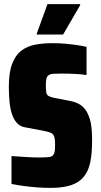

<svg xmlns="http://www.w3.org/2000/svg" viewBox="-20 -906 489 934"><path d="M225 8Q195 8 160.5 5.5Q126 3 93.5 -1.5Q61 -6 36 -11V-147Q67 -145 92.5 -143Q118 -141 138.5 -140.5Q159 -140 173 -140Q196 -140 214 -141.5Q232 -143 238 -151Q242 -156 244 -161.5Q246 -167 247 -176.5Q248 -186 248 -199Q248 -220 246 -232.5Q244 -245 238 -252Q232 -259 219 -263Q206 -267 185 -271L100 -287Q79 -291 64.5 -305.5Q50 -320 40.5 -344.5Q31 -369 27 -404Q23 -439 23 -484Q23 -554 39.5 -596.5Q56 -639 85 -660.5Q114 -682 152.5 -689Q191 -696 236 -696Q271 -696 302 -693Q333 -690 359 -686Q385 -682 401 -678V-541Q381 -544 360.5 -545.5Q340 -547 319.5 -547.5Q299 -548 278 -548Q253 -548 238 -547Q223 -546 215 -539Q208 -533 205.5 -522Q203 -511 203 -490Q203 -469 205 -457Q207 -445 215.5 -439.5Q224 -434 243 -430L316 -416Q339 -412 356.5 -404Q374 -396 388 -381.5Q402 -367 412 -341Q418 -327 421.5 -308.5Q425 -290 426.5 -269Q428 -248 428 -223Q428 -174 422.5 -136Q417 -98 403.5 -71Q390 -44 367 -26.5Q344 -9 309 -0.5Q274 8 225 8ZM159 -738V-743L211 -886H370V-881L287 -738Z"/></svg>

Font: Saira Condensed Black
Style: Regular
Weight: 900
Width: 3
Designer: Hector Gatti with collaboration of the Omnibus-Type team
Foundry: Omnibus-Type
Version: Version 1.101